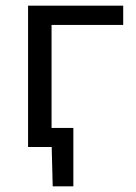

<svg xmlns="http://www.w3.org/2000/svg" viewBox="-20 -516 478 674"><path d="M78.5 0V-496H412.5V-428.5H161V-67H237.5V138H165L161.5 0Z"/></svg>

Font: Commissioner
Style: Regular
Weight: 400
Designer: Kostas Bartsokas
Foundry: Kostas Bartsokas
Version: Version 1.000; ttfautohint (v1.8.3)